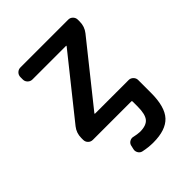

<svg xmlns="http://www.w3.org/2000/svg" viewBox="-213 -659 981 981"><g transform="rotate(-45 277.5 -169.0)"><path d="M72.3 -509.8Q72.3 -524.4 82.5 -534.7Q92.8 -544.9 107.4 -544.9H453.1Q466.8 -544.9 477.1 -534.7Q487.3 -524.4 487.3 -509.8V-496.1Q487.3 -460.9 465.8 -433.6L209 -112.3Q206.1 -108.4 210.9 -108.4H453.1Q466.8 -108.4 477.1 -98.1Q487.3 -87.9 487.3 -74.2V-69.3V-25.4V19.5Q487.3 120.1 446.8 163.6Q406.2 207 316.4 207Q281.2 207 245.1 199.2Q231.4 196.3 224.1 183.6Q216.8 170.9 220.7 157.2L225.6 135.7Q229.5 123 241.7 116.7Q253.9 110.4 266.6 114.3Q287.1 119.1 306.6 120.1Q352.5 120.1 371.1 97.7Q389.6 75.2 389.6 19.5V-16.6Q389.6 -21.5 384.8 -21.5H107.4Q92.8 -21.5 82.5 -31.7Q72.3 -42 72.3 -56.6V-70.3Q72.3 -105.5 93.8 -132.8L350.6 -454.1Q353.5 -458 349.6 -458H107.4Q92.8 -458 82.5 -468.3Q72.3 -478.5 72.3 -492.2Z"/></g></svg>

Font: Gen Jyuu GothicL Medium
Style: Regular
Weight: 500
Designer: [Source Han Sans]
Ryoko NISHIZUKA  (kana & ideographs); Paul D. Hunt (Latin, Greek & Cyrillic); Wenlong ZHANG  (bopomofo
Version: Version 1.002.20150607